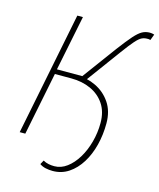

<svg xmlns="http://www.w3.org/2000/svg" viewBox="-121 -758 824 994"><g transform="rotate(15 291.0 -261.0)"><path d="M248 -362Q303 -362 352 -338.5Q401 -315 431.5 -270Q462 -225 462 -160Q462 -99 448 -43.5Q434 12 407 55.5Q380 99 342 124.5Q304 150 256 150Q237 150 218.5 146Q200 142 186 132L198 110Q212 118 227 121Q242 124 258 124Q294 124 325.5 100.5Q357 77 381 37.5Q405 -2 418.5 -52Q432 -102 432 -154Q432 -214 404.5 -255Q377 -296 330.5 -317Q284 -338 226 -338H138L70 0H40L172 -660H202L142 -364H278L412 -546Q451 -598 475 -625Q499 -652 517.5 -662Q536 -672 558 -672Q570 -672 582 -668L570 -636Q564 -638 560.5 -638Q557 -638 552 -638Q537 -638 523.5 -631.5Q510 -625 490.5 -603Q471 -581 438 -536L300 -348Z"/></g></svg>

Font: Source Sans 3 ExtraLight
Style: Italic
Weight: 250
Italic angle: -11°
Designer: Paul D. Hunt
Foundry: Adobe
Version: Version 3.046;hotconv 1.0.118;makeotfexe 2.5.65603